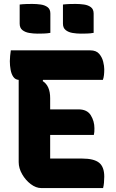

<svg xmlns="http://www.w3.org/2000/svg" viewBox="-20 -956 590 976"><path d="M190 0Q163 0 136.5 -20Q110 -40 92.5 -70.5Q75 -101 75 -132V-550Q58 -551 48 -565Q38 -579 34 -601Q30 -623 30 -645Q30 -658 31.5 -672Q33 -686 35 -700H439Q469 -700 484 -682.5Q499 -665 504.5 -642.5Q510 -620 510 -604Q510 -588 508.5 -574.5Q507 -561 503 -550H199L197 -544Q235 -520 235 -457V-400H379Q423 -400 441.5 -370Q460 -340 460 -304Q460 -293 459.5 -285.5Q459 -278 457 -270H235V-150H398Q457 -150 483.5 -129Q510 -108 510 -58Q510 -42 508.5 -26.5Q507 -11 504 0ZM80 -933Q96 -935 113.5 -935.5Q131 -936 144 -936Q166 -936 187 -933Q208 -930 222 -919.5Q236 -909 236 -887V-789Q220 -786 202.5 -785.5Q185 -785 171 -785Q150 -785 129 -788.5Q108 -792 94 -803Q80 -814 80 -836ZM300 -933Q316 -935 333.5 -935.5Q351 -936 364 -936Q386 -936 407 -933Q428 -930 442 -919.5Q456 -909 456 -887V-789Q440 -786 422.5 -785.5Q405 -785 391 -785Q370 -785 349 -788.5Q328 -792 314 -803Q300 -814 300 -836Z"/></svg>

Font: Recursive Sn Csl St XBd
Style: Regular
Weight: 800
Version: Version 1.085;hotconv 1.1.0;makeotfexe 2.6.0; ttfautohint (v